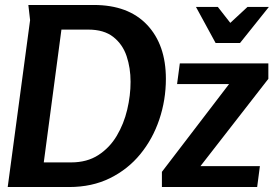

<svg xmlns="http://www.w3.org/2000/svg" viewBox="-20 -752 1101 772"><path d="M647 -435Q647 -350 620.5 -271.5Q594 -193 544 -132Q494 -71 422 -35.5Q350 0 258 0H11L101 -671L94 -732H357Q496 -732 571.5 -652Q647 -572 647 -435ZM505 -423Q505 -479 489 -526.5Q473 -574 435.5 -603.5Q398 -633 335 -633H227L156 -99H266Q330 -99 375.5 -128.5Q421 -158 449.5 -206Q478 -254 491.5 -311Q505 -368 505 -423ZM703 -497H1059V-435L786 -84H1025L1014 0H631V-61L901 -414H692ZM906 -660 975 -724H1061L945 -579H847L768 -724H856Z"/></svg>

Font: Rosario
Style: Bold Italic
Weight: 700
Italic angle: -8.05°
Designer: Hector Gatti
Foundry: Omnibus Type
Version: Version 1.101; ttfautohint (v1.8.1.43-b0c9)